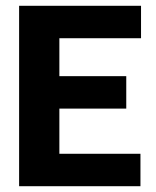

<svg xmlns="http://www.w3.org/2000/svg" viewBox="-20 -643 540 663"><path d="M46 0V-623H467V-511H185V-380H416V-268H185V-112H465V0Z"/></svg>

Font: Inconsolata Black
Style: Regular
Weight: 900
Monospace: yes
Designer: Raph Levien, Cyreal, Brenton Simpson
Foundry: Raph Levien, Cyreal, Google
Version: Version 3.001; ttfautohint (v1.8.2.53-6de2)